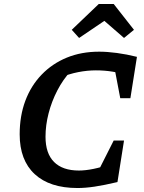

<svg xmlns="http://www.w3.org/2000/svg" viewBox="-20 -936 723 966"><path d="M370 10Q230 10 154.5 -60Q79 -130 79 -260Q79 -353 107.5 -429Q136 -505 189.5 -560.5Q243 -616 316 -646Q389 -676 479 -676Q519 -676 568 -669.5Q617 -663 669 -650L627 -556Q586 -569 546 -575.5Q506 -582 462 -582Q419 -582 373 -573Q327 -564 276 -543L336 -578Q297 -536 268.5 -481Q240 -426 224.5 -366Q209 -306 209 -248Q209 -164 252 -121Q295 -78 377 -78Q410 -78 451.5 -86.5Q493 -95 544 -113L571 -20Q503 -4 456 3Q409 10 370 10ZM445 -17 552 -229H604L571 -20ZM585 -442 545 -652 669 -650 636 -442ZM552 -916 654 -786 604 -745 505 -831 378 -745 341 -786 477 -916Z"/></svg>

Font: Piazzolla Thin
Style: Bold Italic
Weight: 700
Italic angle: -11.3°
Version: Version 2.005